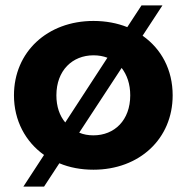

<svg xmlns="http://www.w3.org/2000/svg" viewBox="-20 -624 695 715"><path d="M511 -491 585 -604H507L454 -523C416 -538 374 -546 328 -546C157 -546 32 -431 32 -269C32 -175 75 -96 144 -47L67 71H144L201 -16C239 0 282 8 328 8C499 8 623 -107 623 -269C623 -364 581 -442 511 -491ZM190 -269C190 -362 250 -418 328 -418C347 -418 364 -415 380 -409L223 -168C202 -193 190 -227 190 -269ZM328 -120C309 -120 291 -123 275 -130L433 -371C453 -345 465 -311 465 -269C465 -176 406 -120 328 -120Z"/></svg>

Font: AWKNG-Font
Style: Bold
Weight: 700
Designer: Awakening Church
Foundry: Awakening Church
Version: Version 1.700;PS 001.700;hotconv 1.0.88;makeotf.lib2.5.64775